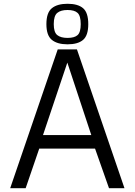

<svg xmlns="http://www.w3.org/2000/svg" viewBox="-20 -998 714 1018"><path d="M34 0 286 -736H388L640 0H558L484 -210H188L116 0ZM208 -282H464L337 -666ZM338 -763Q284 -763 255 -786.5Q226 -810 226 -870Q226 -931 255 -954.5Q284 -978 338 -978Q393 -978 420.5 -954.5Q448 -931 448 -870Q448 -810 420.5 -786.5Q393 -763 338 -763ZM338 -797Q375 -797 391.5 -812Q408 -827 408 -870Q408 -914 391.5 -929.5Q375 -945 338 -945Q302 -945 283.5 -929.5Q265 -914 265 -870Q265 -827 283.5 -812Q302 -797 338 -797Z"/></svg>

Font: Exo Thin
Style: Regular
Weight: 400
Version: Version 2.000